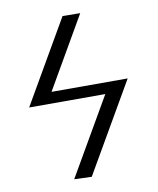

<svg xmlns="http://www.w3.org/2000/svg" viewBox="-84 -737 722 879"><g transform="rotate(-10 277.0 -297.0)"><path d="M511.2 -337.9 271 77.1 189.9 74.2 397.9 -285.2H43.9L267.1 -670.9L349.1 -669.9L157.2 -337.9Z"/></g></svg>

Font: Common Serif SemiBold
Style: Regular
Weight: 600
Designer: Philipp H. Poll, Khaled Hosny
Foundry: Stefan Peev, Context Ltd.
Version: Version 1.026